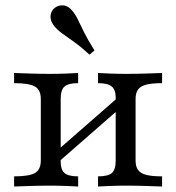

<svg xmlns="http://www.w3.org/2000/svg" viewBox="-20 -681 644 701"><path d="M337.9 0V-37.1Q374.2 -37.1 388.3 -49.2Q402.4 -61.3 402.4 -95.2V-325Q402.4 -353.2 387.9 -365.3Q373.4 -377.4 337.9 -377.4V-414.5Q352.4 -413.7 381 -412.5Q409.7 -411.3 439.5 -411.3Q475.8 -411.3 514.5 -412.5Q553.2 -413.7 571.8 -414.5V-377.4Q536.3 -377.4 514.9 -372.2Q493.5 -366.9 484.3 -354.4Q475 -341.9 475 -319.4V-95.2Q475 -72.6 484.3 -60.1Q493.5 -47.6 514.9 -42.3Q536.3 -37.1 571.8 -37.1V0Q553.2 -0.8 514.5 -2Q475.8 -3.2 439.5 -3.2Q409.7 -3.2 381 -2Q352.4 -0.8 337.9 0ZM31.5 0V-37.1Q85.5 -37.1 107.3 -49.2Q129 -61.3 129 -95.2V-319.4Q129 -353.2 107.3 -365.3Q85.5 -377.4 31.5 -377.4V-414.5Q50.8 -413.7 89.5 -412.5Q128.2 -411.3 163.7 -411.3Q194.4 -411.3 223 -412.5Q251.6 -413.7 265.3 -414.5V-377.4Q229.8 -377.4 215.7 -365.3Q201.6 -353.2 201.6 -319.4V-89.5Q201.6 -61.3 215.7 -49.2Q229.8 -37.1 265.3 -37.1V0Q251.6 -0.8 223 -2Q194.4 -3.2 163.7 -3.2Q128.2 -3.2 89.5 -2Q50.8 -0.8 31.5 0ZM187.1 -83.9 166.9 -112.1 416.9 -330.6 437.1 -302.4ZM306.5 -481.5Q273.4 -512.1 248.4 -529.4Q223.4 -546.8 206.5 -559.3Q189.5 -571.8 178.2 -585.5Q162.9 -604.8 164.5 -623Q166.1 -641.1 179 -651.6Q192.7 -662.9 211.3 -661.3Q229.8 -659.7 244.4 -641.1Q256.5 -626.6 265.3 -607.7Q274.2 -588.7 287.5 -562.1Q300.8 -535.5 325 -496.8Z"/></svg>

Font: Playfair 9pt Light
Style: Regular
Weight: 300
Designer: Claus Eggers Sørensen
Foundry: Claus Eggers Sørensen
Version: Version 2.001;gftools[0.9.30]